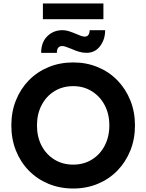

<svg xmlns="http://www.w3.org/2000/svg" viewBox="-20 -1071 839 1101"><path d="M400 10Q323 10 258 -17Q193 -44 145.5 -92.5Q98 -141 71.5 -207Q45 -273 45 -352Q45 -430 71.5 -496Q98 -562 145.5 -610.5Q193 -659 258 -686Q323 -713 400 -713Q476 -713 541 -686Q606 -659 653.5 -610Q701 -561 727.5 -495Q754 -429 754 -352Q754 -274 727.5 -208Q701 -142 653.5 -93Q606 -44 541 -17Q476 10 400 10ZM400 -127Q460 -127 507 -156Q554 -185 580.5 -236Q607 -287 607 -352Q607 -417 580.5 -467.5Q554 -518 507 -547.5Q460 -577 400 -577Q339 -577 292 -548Q245 -519 218.5 -468Q192 -417 192 -352Q192 -286 218.5 -235.5Q245 -185 292 -156Q339 -127 400 -127ZM476 -768Q454 -768 432.5 -774.5Q411 -781 389 -791Q371 -798 358.5 -802.5Q346 -807 337 -807Q306 -807 306 -768H216Q216 -829 251.5 -863.5Q287 -898 338 -898Q357 -898 375.5 -892Q394 -886 418 -876Q433 -869 445 -865Q457 -861 466 -861Q480 -861 487 -871Q494 -881 494 -898H583Q583 -845 554 -806.5Q525 -768 476 -768ZM226 -961V-1051H573V-961Z"/></svg>

Font: Lexend SemiBold
Style: Regular
Weight: 600
Designer: Bonnie Shaver-Troup, Thomas Jockin
Foundry: Lexend
Version: Version 1.005; ttfautohint (v1.8.3)